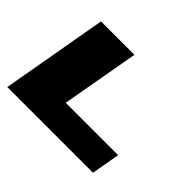

<svg xmlns="http://www.w3.org/2000/svg" viewBox="-139 -913 1150 1150"><g transform="rotate(45 436.0 -337.5)"><path d="M22 0H748L780 -181H336L424 -675H141Z"/></g></svg>

Font: Anybody ExtraExpanded Black
Style: Italic
Weight: 900
Width: 8
Italic angle: -10°
Version: Version 1.113;gftools[0.9.25]